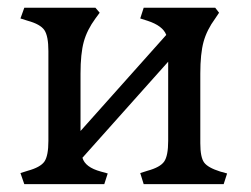

<svg xmlns="http://www.w3.org/2000/svg" viewBox="-20 -470 641 490"><path d="M246.1 0 254.9 -27.3 237.3 -32.2Q197.3 -43 190.4 -67.4L409.2 -312.5V-110.4Q409.2 -72.3 398.9 -57.6Q388.7 -43 356.4 -34.2L337.9 -28.3L346.7 0H550.8L559.6 -27.3L542 -32.2Q510.7 -42 501 -55.2Q491.2 -68.4 491.2 -104.5V-282.2Q491.2 -333 499.5 -363.3Q507.8 -393.6 529.3 -422.9L539.1 -437.5L529.3 -450.2H346.7L337.9 -422.9L356.4 -417Q395.5 -404.3 404.3 -380.9L185.5 -135.7V-282.2Q185.5 -333 193.8 -363.3Q202.1 -393.6 223.6 -422.9L234.4 -437.5L223.6 -450.2H42L32.2 -422.9L50.8 -417Q83 -408.2 93.3 -393.1Q103.5 -377.9 103.5 -339.8V-110.4Q103.5 -72.3 93.3 -57.6Q83 -43 50.8 -34.2L32.2 -28.3L42 0Z"/></svg>

Font: Kurale
Style: Regular
Weight: 400
Version: 1.0; ttfautohint (v1.3)